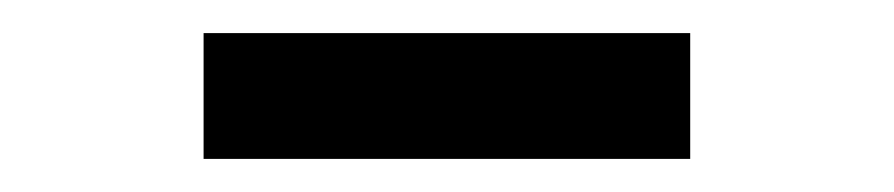

<svg xmlns="http://www.w3.org/2000/svg" viewBox="-20 -656 540 116"><path d="M103 -560V-636H397V-560Z"/></svg>

Font: Newsreader 16pt 16pt ExtraBold
Style: Regular
Weight: 800
Version: Version 1.003